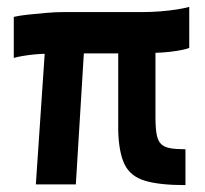

<svg xmlns="http://www.w3.org/2000/svg" viewBox="-20 -535 596 557"><path d="M518 2Q443 2 401 -10.5Q359 -23 342 -57Q325 -91 323 -154V-460L431 -461V-196Q431 -164 434.5 -145Q438 -126 447.5 -117Q457 -108 474 -105Q491 -102 518 -102ZM84 0 115 -458H228L200 0ZM20 -367V-486Q37 -490 61 -492.5Q85 -495 112.5 -497.5Q140 -500 166 -500H394Q419 -500 444.5 -502Q470 -504 492.5 -507.5Q515 -511 529 -515V-396Q515 -390 475.5 -385Q436 -380 379 -382L360 -380H182L157 -377Q116 -381 78.5 -377Q41 -373 20 -367Z"/></svg>

Font: Cairo Play
Style: Bold
Weight: 700
Version: Version 3.119